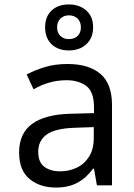

<svg xmlns="http://www.w3.org/2000/svg" viewBox="-20 -834 603 864"><path d="M232 10Q159 10 112.5 -29Q66 -68 66 -148Q66 -234 124.5 -276.5Q183 -319 295 -322L403 -325V-351Q403 -421 368.5 -447Q334 -473 279 -473Q238 -473 200.5 -462Q163 -451 131 -432L100 -499Q139 -519 183 -532.5Q227 -546 284 -546Q380 -546 432 -501.5Q484 -457 484 -362V0H416L403 -75H399Q368 -33 328 -11.5Q288 10 232 10ZM250 -63Q290 -63 324.5 -79Q359 -95 380.5 -128.5Q402 -162 402 -214V-262L315 -259Q228 -256 190 -228.5Q152 -201 152 -151Q152 -104 179.5 -83.5Q207 -63 250 -63ZM290 -607Q241 -607 212 -635Q183 -663 183 -711Q183 -759 212 -786.5Q241 -814 290 -814Q337 -814 368 -787Q399 -760 399 -712Q399 -663 368.5 -635Q338 -607 290 -607ZM290 -658Q314 -658 329 -672Q344 -686 344 -711Q344 -736 329 -750.5Q314 -765 290 -765Q267 -765 252 -750.5Q237 -736 237 -711Q237 -686 252 -672Q267 -658 290 -658Z"/></svg>

Font: Noto Sans Mono SemiCondensed
Style: Regular
Weight: 400
Width: 4
Designer: Monotype Design Team
Foundry: Monotype Imaging Inc.
Version: Version 2.014